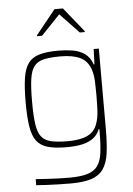

<svg xmlns="http://www.w3.org/2000/svg" viewBox="-62 -790 720 1042"><g transform="rotate(-5 298.0 -269.0)"><path d="M280 206Q248 206 213.5 205Q179 204 147.5 202.5Q116 201 93 199V166Q122 168 154.5 170Q187 172 218 173Q249 174 275 174Q337 174 374 163Q411 152 430 126Q449 100 455 54.5Q461 9 461 -60V-74H457Q445 -44 421 -26Q397 -8 361 0Q325 8 276 8Q212 8 172.5 -3.5Q133 -15 112 -43.5Q91 -72 83 -123.5Q75 -175 75 -255Q75 -335 83 -386.5Q91 -438 112 -466.5Q133 -495 172.5 -506.5Q212 -518 276 -518Q316 -518 353 -512Q390 -506 418.5 -486.5Q447 -467 461 -427H465L468 -510H496V-72Q496 7 488.5 60.5Q481 114 458.5 146Q436 178 393.5 192Q351 206 280 206ZM286 -24Q353 -24 392.5 -43Q432 -62 446 -105Q457 -136 459 -172.5Q461 -209 461 -255Q461 -300 459.5 -335.5Q458 -371 449 -398Q433 -447 392.5 -466.5Q352 -486 286 -486Q229 -486 194 -478Q159 -470 141 -446.5Q123 -423 116.5 -377Q110 -331 110 -255Q110 -179 116.5 -133Q123 -87 141 -63.5Q159 -40 194 -32Q229 -24 286 -24ZM168 -606V-611L275 -744H321L428 -611V-606H401L298 -714L195 -606Z"/></g></svg>

Font: Saira Thin Thin
Style: Regular
Weight: 250
Version: Version 1.101